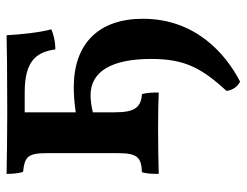

<svg xmlns="http://www.w3.org/2000/svg" viewBox="-103 -397 749 583"><g transform="rotate(-90 271.5 -105.5)"><path d="M298 -256C275 -256 249 -254 222 -250V-405H283C381 -405 405 -367 413 -312C439 -312 459 -318 474 -324C464 -360 458 -421 456 -460C417 -459 346 -458 221 -458C170 -458 80 -459 35 -460C35 -440 37 -423 41 -410C87 -405 98 -396 98 -337V-123C98 -62 85 -51 40 -49C36 -36 35 -21 35 2C65 1 130 0 174 0C217 0 260 1 282 2C282 -15 282 -34 277 -49C236 -52 222 -72 222 -131V-198C241 -203 260 -205 274 -205C346 -205 384 -141 384 -21C384 82 356 132 287 208C289 227 301 242 315 249C395 208 506 117 506 -46C506 -180 431 -256 298 -256Z"/></g></svg>

Font: Vollkorn Semibold
Style: Regular
Weight: 600
Designer: Friedrich Althausen
Foundry: Friedrich Althausen
Version: Version 4.015;PS 004.015;hotconv 1.0.88;makeotf.lib2.5.64775